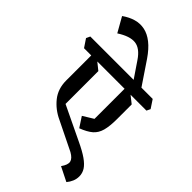

<svg xmlns="http://www.w3.org/2000/svg" viewBox="-364 -1016 1299 1299"><g transform="rotate(45 285.5 -367.0)"><path d="M556 187 454 136Q482 97 476.5 71.5Q471 46 432 24L224 -78Q157 -109 113 -164Q69 -219 69 -299V-572L102 -558L178 -497V-183L420 -67Q484 -37 521 -11Q558 15 574.5 41Q591 67 591 98Q591 123 581.5 145.5Q572 168 556 187ZM360 -132 313 -204 388 -250V-572L420 -558L497 -497V-358Q497 -289 485.5 -246.5Q474 -204 444.5 -178.5Q415 -153 360 -132ZM0 -538 -39 -596 -26 -624H571L610 -565L597 -538ZM422 -575 312 -737Q267 -804 214.5 -810Q162 -816 88 -768L28 -874Q69 -903 110 -914.5Q151 -926 192 -917.5Q233 -909 273 -877.5Q313 -846 352 -789L476 -605Z"/></g></svg>

Font: Eczar Medium
Style: Regular
Weight: 500
Designer: Vaibhav Singh
Foundry: Rosetta Type Foundry
Version: Version 2.000